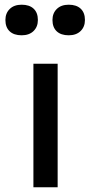

<svg xmlns="http://www.w3.org/2000/svg" viewBox="-20 -796 387 816"><path d="M122 0V-525H225V0ZM272 -646Q239 -646 221 -663Q203 -680 203 -711Q203 -740 221.5 -758Q240 -776 272 -776Q305 -776 323 -759Q341 -742 341 -711Q341 -682 322.5 -664Q304 -646 272 -646ZM72 -646Q39 -646 21 -663Q3 -680 3 -711Q3 -740 21.5 -758Q40 -776 72 -776Q105 -776 123 -759Q141 -742 141 -711Q141 -682 122.5 -664Q104 -646 72 -646Z"/></svg>

Font: Lexend Exa
Style: Regular
Weight: 400
Designer: Bonnie Shaver-Troup, Thomas Jockin
Foundry: Lexend
Version: Version 1.007